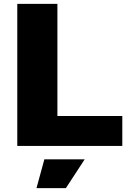

<svg xmlns="http://www.w3.org/2000/svg" viewBox="-20 -760 669 1000"><path d="M211 70H421L323 220H170ZM70 -740H279V-156H617V0H70Z"/></svg>

Font: Encode Sans Wide
Style: ExtraBold
Weight: 800
Designer: Pablo Impallari, Andres Torresi
Foundry: Pablo Impallari, Andres Torresi
Version: Version 1.000; ttfautohint (v1.00) -l 8 -r 50 -G 200 -x 14 -